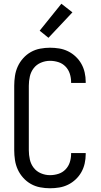

<svg xmlns="http://www.w3.org/2000/svg" viewBox="-20 -998 540 1026"><path d="M247 8Q221 8 194.5 3Q168 -2 145 -15Q122 -28 104 -48Q86 -68 75 -92Q64 -116 60 -142.5Q56 -169 56 -195V-540Q56 -566 60 -592.5Q64 -619 75 -643Q86 -667 104 -687Q122 -707 145 -720Q168 -733 194.5 -738Q221 -743 247 -743Q272 -743 296.5 -739Q321 -735 343.5 -724Q366 -713 384.5 -695.5Q403 -678 415 -656.5Q427 -635 432.5 -610.5Q438 -586 438 -561V-555H360V-559Q360 -582 353 -604Q346 -626 330 -642.5Q314 -659 292 -666Q270 -673 247 -673Q222 -673 198.5 -663Q175 -653 160 -633.5Q145 -614 139.5 -589.5Q134 -565 134 -540V-195Q134 -170 139.5 -145.5Q145 -121 160 -101.5Q175 -82 198.5 -72Q222 -62 247 -62Q270 -62 292 -69Q314 -76 330 -92.5Q346 -109 353 -131Q360 -153 360 -176V-180H438V-174Q438 -149 432.5 -124.5Q427 -100 415 -78.5Q403 -57 384.5 -39.5Q366 -22 343.5 -11Q321 0 296.5 4Q272 8 247 8ZM239 -796 192 -834 308 -978 367 -932Z"/></svg>

Font: Iosevka srxl
Style: Regular
Weight: 400
Monospace: yes
Designer: Belleve Invis
Foundry: Belleve Invis
Version: Version 33.0.1; ttfautohint (v1.8.3)